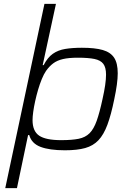

<svg xmlns="http://www.w3.org/2000/svg" viewBox="-20 -763 679 985"><path d="M7 202 208 -743H267L199 -429H204Q224 -468 251 -487Q278 -506 315 -512Q352 -518 400 -518Q467 -518 507 -506.5Q547 -495 565.5 -467Q584 -439 584 -387Q584 -362 579.5 -328.5Q575 -295 566 -253Q550 -174 531 -123Q512 -72 485 -43.5Q458 -15 417 -3.5Q376 8 313 8Q234 8 188 -9.5Q142 -27 130 -70H124L67 202ZM294 -44Q349 -44 383.5 -51Q418 -58 439.5 -79.5Q461 -101 476 -143Q491 -185 506 -255Q515 -295 519.5 -326Q524 -357 524 -380Q524 -417 510 -435.5Q496 -454 464.5 -460.5Q433 -467 379 -467Q333 -467 303 -460Q273 -453 253 -438Q233 -423 216 -399Q205 -383 194.5 -357.5Q184 -332 175.5 -303Q167 -274 160.5 -244.5Q154 -215 150.5 -189.5Q147 -164 147 -147Q147 -90 181 -67Q215 -44 294 -44Z"/></svg>

Font: Saira SemiExpanded Light
Style: Italic
Weight: 300
Width: 6
Italic angle: -12°
Designer: Hector Gatti with collaboration of the Omnibus-Type team
Foundry: Omnibus-Type
Version: Version 1.101